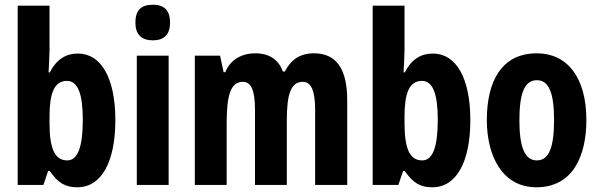

<svg xmlns="http://www.w3.org/2000/svg" viewBox="-20 -784 2542 814"><path d="M190 -573V-760H55V0H164L184 -59H191C227 -7 258 10 308 10C410 10 469 -97 469 -275C469 -453 409 -557 310 -557C260 -557 220 -533 191 -477H186C188 -520 190 -552 190 -573ZM264 -441C310 -441 331 -386 331 -277C331 -159 309 -104 265 -104C213 -104 190 -152 190 -262V-290C190 -387 209 -441 264 -441Z M628 -764C577 -764 554 -739 554 -688C554 -638 580 -613 628 -613C676 -613 701 -638 701 -688C701 -738 678 -764 628 -764ZM695 -548H560V0H695Z M1311 -558C1252 -558 1213 -531 1188 -481H1179C1164 -525 1127 -558 1063 -558C1003 -558 956 -530 935 -478H928L913 -548H806V0H941V-259C941 -377 956 -437 1010 -437C1045 -437 1061 -400 1061 -320V0H1196V-274C1196 -385 1213 -437 1264 -437C1299 -437 1316 -400 1316 -319V0H1452V-360C1452 -493 1405 -558 1311 -558Z M1695 -573V-760H1560V0H1669L1689 -59H1696C1732 -7 1763 10 1813 10C1915 10 1974 -97 1974 -275C1974 -453 1914 -557 1815 -557C1765 -557 1725 -533 1696 -477H1691C1693 -520 1695 -552 1695 -573ZM1769 -441C1815 -441 1836 -386 1836 -277C1836 -159 1814 -104 1770 -104C1718 -104 1695 -152 1695 -262V-290C1695 -387 1714 -441 1769 -441Z M2466 -275C2466 -457 2384 -558 2256 -558C2107 -558 2044 -440 2044 -275C2044 -122 2110 10 2254 10C2410 10 2466 -125 2466 -275ZM2182 -274C2182 -389 2204 -444 2256 -444C2308 -444 2329 -388 2329 -275C2329 -161 2308 -104 2256 -104C2204 -104 2182 -162 2182 -274Z"/></svg>

Font: Noto Sans Oriya ExtCond Bold
Style: Bold
Weight: 700
Width: 2
Designer: Amélie Bonet and Sol Matas
Foundry: Google LLC
Version: Version 2.006